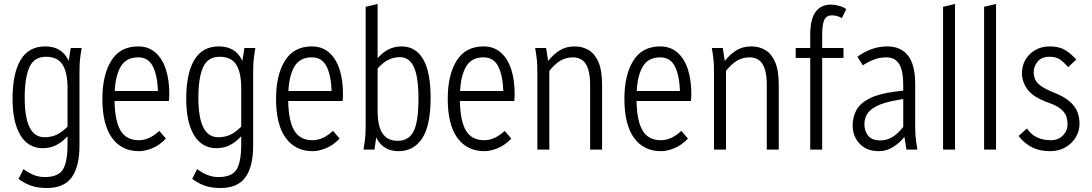

<svg xmlns="http://www.w3.org/2000/svg" viewBox="-20 -751 5481 964"><path d="M43 -255Q43 -382 83.5 -450Q124 -518 207 -518Q292 -518 325 -445L335 -510H390L384 -471Q381 -449 380 -431Q379 -413 379 -388V-20Q379 86 340 139.5Q301 193 215 193Q169 193 135.5 181Q102 169 73 147L98 98Q123 117 149.5 127.5Q176 138 204 138Q272 138 295.5 100.5Q319 63 319 -25V-67Q294 -39 263.5 -23Q233 -7 195 -7Q122 -7 82.5 -72Q43 -137 43 -255ZM104 -260Q104 -62 203 -62Q239 -62 265.5 -75Q292 -88 319 -115V-310Q319 -387 294 -426.5Q269 -466 211 -466Q151 -466 127.5 -413Q104 -360 104 -260Z M494 -255Q494 -374 538.5 -446Q583 -518 674 -518Q725 -518 760 -487.5Q795 -457 812.5 -403.5Q830 -350 830 -280Q830 -270 829.5 -261Q829 -252 828 -244H555Q557 -142 586 -94.5Q615 -47 677 -47Q730 -47 780 -94L813 -55Q780 -21 744 -6.5Q708 8 678 8Q591 8 542.5 -58.5Q494 -125 494 -255ZM674 -463Q614 -463 587 -418Q560 -373 556 -294H773Q770 -374 747 -418.5Q724 -463 674 -463Z M915 -255Q915 -382 955.5 -450Q996 -518 1079 -518Q1164 -518 1197 -445L1207 -510H1262L1256 -471Q1253 -449 1252 -431Q1251 -413 1251 -388V-20Q1251 86 1212 139.5Q1173 193 1087 193Q1041 193 1007.5 181Q974 169 945 147L970 98Q995 117 1021.5 127.5Q1048 138 1076 138Q1144 138 1167.5 100.5Q1191 63 1191 -25V-67Q1166 -39 1135.5 -23Q1105 -7 1067 -7Q994 -7 954.5 -72Q915 -137 915 -255ZM976 -260Q976 -62 1075 -62Q1111 -62 1137.5 -75Q1164 -88 1191 -115V-310Q1191 -387 1166 -426.5Q1141 -466 1083 -466Q1023 -466 999.5 -413Q976 -360 976 -260Z M1366 -255Q1366 -374 1410.5 -446Q1455 -518 1546 -518Q1597 -518 1632 -487.5Q1667 -457 1684.5 -403.5Q1702 -350 1702 -280Q1702 -270 1701.5 -261Q1701 -252 1700 -244H1427Q1429 -142 1458 -94.5Q1487 -47 1549 -47Q1602 -47 1652 -94L1685 -55Q1652 -21 1616 -6.5Q1580 8 1550 8Q1463 8 1414.5 -58.5Q1366 -125 1366 -255ZM1546 -463Q1486 -463 1459 -418Q1432 -373 1428 -294H1645Q1642 -374 1619 -418.5Q1596 -463 1546 -463Z M1805 0 1811 -39Q1814 -61 1815 -79Q1816 -97 1816 -122V-717L1876 -731V-459Q1927 -518 1996 -518Q2067 -518 2104.5 -454Q2142 -390 2142 -260Q2142 -120 2099.5 -56Q2057 8 1981 8Q1902 8 1869 -61L1860 0ZM1876 -194Q1876 -117 1901 -80.5Q1926 -44 1977 -44Q2033 -44 2057 -92.5Q2081 -141 2081 -255Q2081 -365 2058 -414.5Q2035 -464 1988 -464Q1957 -464 1929.5 -450.5Q1902 -437 1876 -407Z M2228 -255Q2228 -374 2272.5 -446Q2317 -518 2408 -518Q2459 -518 2494 -487.5Q2529 -457 2546.5 -403.5Q2564 -350 2564 -280Q2564 -270 2563.5 -261Q2563 -252 2562 -244H2289Q2291 -142 2320 -94.5Q2349 -47 2411 -47Q2464 -47 2514 -94L2547 -55Q2514 -21 2478 -6.5Q2442 8 2412 8Q2325 8 2276.5 -58.5Q2228 -125 2228 -255ZM2408 -463Q2348 -463 2321 -418Q2294 -373 2290 -294H2507Q2504 -374 2481 -418.5Q2458 -463 2408 -463Z M2667 -510H2722L2732 -445Q2760 -480 2791.5 -499Q2823 -518 2866 -518Q2904 -518 2935 -500Q2966 -482 2984.5 -440Q3003 -398 3003 -325V0H2943V-320Q2943 -376 2932 -407Q2921 -438 2901.5 -450.5Q2882 -463 2858 -463Q2820 -463 2792 -445.5Q2764 -428 2738 -395V0H2678V-388Q2678 -413 2677 -431Q2676 -449 2673 -471Z M3115 -255Q3115 -374 3159.5 -446Q3204 -518 3295 -518Q3346 -518 3381 -487.5Q3416 -457 3433.5 -403.5Q3451 -350 3451 -280Q3451 -270 3450.5 -261Q3450 -252 3449 -244H3176Q3178 -142 3207 -94.5Q3236 -47 3298 -47Q3351 -47 3401 -94L3434 -55Q3401 -21 3365 -6.5Q3329 8 3299 8Q3212 8 3163.5 -58.5Q3115 -125 3115 -255ZM3295 -463Q3235 -463 3208 -418Q3181 -373 3177 -294H3394Q3391 -374 3368 -418.5Q3345 -463 3295 -463Z M3554 -510H3609L3619 -445Q3647 -480 3678.5 -499Q3710 -518 3753 -518Q3791 -518 3822 -500Q3853 -482 3871.5 -440Q3890 -398 3890 -325V0H3830V-320Q3830 -376 3819 -407Q3808 -438 3788.5 -450.5Q3769 -463 3745 -463Q3707 -463 3679 -445.5Q3651 -428 3625 -395V0H3565V-388Q3565 -413 3564 -431Q3563 -449 3560 -471Z M3975 -460V-510H4048V-575Q4048 -656 4075.5 -692Q4103 -728 4152 -728Q4169 -728 4192 -722Q4215 -716 4229 -705L4207 -660Q4193 -668 4180.5 -671Q4168 -674 4157 -674Q4130 -674 4119 -652Q4108 -630 4108 -572V-510H4215V-460H4108V0H4048V-460Z M4261 -121Q4261 -164 4280 -198.5Q4299 -233 4346 -257Q4393 -281 4475 -291L4515 -296V-324Q4515 -398 4494 -430.5Q4473 -463 4431 -463Q4396 -463 4367 -451.5Q4338 -440 4312 -423L4285 -466Q4315 -489 4354 -503.5Q4393 -518 4435 -518Q4503 -518 4539 -472Q4575 -426 4575 -329V-122Q4575 -97 4576 -79Q4577 -61 4580 -39L4586 0H4531L4521 -64Q4499 -35 4465 -13.5Q4431 8 4393 8Q4331 8 4296 -29.5Q4261 -67 4261 -121ZM4320 -128Q4320 -93 4339 -69.5Q4358 -46 4401 -46Q4434 -46 4463 -64.5Q4492 -83 4515 -114V-254L4482 -248Q4414 -236 4379 -217Q4344 -198 4332 -175.5Q4320 -153 4320 -128Z M4715 0V-717L4775 -731V0Z M4921 0V-717L4981 -731V0Z M5094 -68 5136 -106Q5158 -74 5188.5 -60.5Q5219 -47 5256 -47Q5294 -47 5317 -71Q5340 -95 5340 -125Q5340 -144 5335 -163Q5330 -182 5309.5 -201Q5289 -220 5240 -237Q5166 -264 5138.5 -302.5Q5111 -341 5111 -384Q5111 -421 5128.5 -451Q5146 -481 5177.5 -499.5Q5209 -518 5250 -518Q5295 -518 5324 -502Q5353 -486 5384 -452L5343 -414Q5321 -439 5301.5 -452.5Q5282 -466 5250 -466Q5210 -466 5190 -442Q5170 -418 5170 -389Q5170 -370 5177 -353Q5184 -336 5205 -320.5Q5226 -305 5267 -288Q5324 -266 5352.5 -240Q5381 -214 5390.5 -186.5Q5400 -159 5400 -130Q5400 -92 5380.5 -60.5Q5361 -29 5328 -10.5Q5295 8 5252 8Q5203 8 5164.5 -10Q5126 -28 5094 -68Z"/></svg>

Font: Radio Canada Condensed Light
Style: Regular
Weight: 300
Width: 3
Designer: Charles Daoud, Etienne Aubert Bonn, Alexandre Saumier Demers, Jacques Le Bailly
Foundry: Radio-Canada
Version: Version 2.104; ttfautohint (v1.8.4.7-5d5b);gftools[0.9.28.de